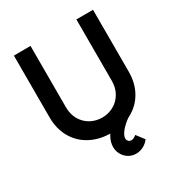

<svg xmlns="http://www.w3.org/2000/svg" viewBox="-211 -865 1142 1218"><g transform="rotate(-30 360.0 -256.0)"><path d="M360 15Q274.7 15 208.8 -20Q143 -54.9 106.5 -118.9Q70 -182.9 70 -267.5V-719.2L192 -720V-270.7Q192 -218.1 215.1 -178.9Q238.2 -139.8 276.8 -119Q315.3 -98.3 360 -98.3Q405.1 -98.3 443.6 -119.5Q482.2 -140.6 505.1 -179.8Q528 -218.9 528 -270.7V-720H650V-267.5Q650 -183 613.5 -119Q577 -55 511.2 -20Q445.3 15 360 15ZM432 207.8Q401.5 207.8 377.1 192.6Q352.7 177.4 338.8 152.3Q324.8 127.2 324.8 98.7Q324.8 63.4 344.8 27Q364.7 -9.4 399.5 -40.5Q434.2 -71.6 477 -92.2L529.7 -31.7Q499.5 -15.8 474.1 6.3Q448.7 28.4 433.8 50.5Q418.8 72.7 418.8 89.5Q418.8 101.9 427.2 110.3Q435.7 118.7 447.8 118.7Q456.2 118.7 465.8 114.2Q475.4 109.8 484.8 101.3L528.2 157.7Q510.5 181.5 485.1 194.7Q459.7 207.8 432 207.8Z"/></g></svg>

Font: Hauora
Style: Regular
Weight: 400
Designer: Wayne Shih
Foundry: WCYS
Version: Version 1.001